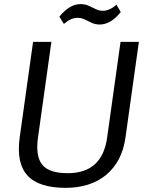

<svg xmlns="http://www.w3.org/2000/svg" viewBox="-20 -903 714 931"><path d="M299 7.9Q168.6 7.9 113.6 -51.5Q58.5 -111 75.4 -236.1L140.4 -700H229.2L164 -234.6Q151.9 -143.8 185.4 -103.5Q219 -63.2 308.4 -63.2Q474.9 -63.2 499.3 -234.6L564.5 -700H653.4L588.4 -236.1Q580 -176.1 555.9 -130.9Q531.8 -85.6 494.1 -54.5Q456.3 -23.4 406.8 -7.7Q357.4 7.9 299 7.9ZM267.9 -822.5Q292.6 -852.3 317.9 -867.7Q343.2 -883.1 369.5 -883.1Q392.2 -883.1 409.6 -875.3Q426.9 -867.4 443.6 -859.1Q460.3 -850.7 478.2 -850.7Q494.8 -850.7 511.2 -857.9Q527.6 -865 544.5 -880.2L565.5 -844.7Q541.7 -815 516.2 -799.5Q490.6 -784.1 464 -784.1Q442.1 -784.1 424.4 -792.4Q406.8 -800.7 391 -808.6Q375.2 -816.4 356.2 -816.4Q339.4 -816.4 323.4 -809.3Q307.4 -802.1 289.7 -787Z"/></svg>

Font: Pathway Extreme 8pt Thin
Style: Italic
Weight: 100
Italic angle: -8°
Designer: Eduardo Rodriguez Tunni
Foundry: Eduardo Rodriguez Tunni
Version: Version 1.000